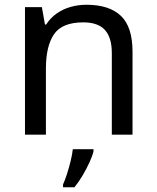

<svg xmlns="http://www.w3.org/2000/svg" viewBox="-20 -566 658 807"><path d="M343 -546Q439 -546 488 -499.5Q537 -453 537 -349V0H450V-343Q450 -408 421 -440Q392 -472 330 -472Q241 -472 207 -422Q173 -372 173 -278V0H85V-536H156L169 -463H174Q192 -491 218.5 -509.5Q245 -528 277 -537Q309 -546 343 -546ZM373 70Q369 88 356.5 115.5Q344 143 327.5 171Q311 199 293 221H245V209Q253 192 261.5 165.5Q270 139 277 110.5Q284 82 286 61H373Z"/></svg>

Font: Noto Sans Sinhala
Style: Regular
Weight: 400
Designer: Jelle Bosma - Monotype Design Team
Foundry: Monotype Imaging Inc.
Version: Version 2.006